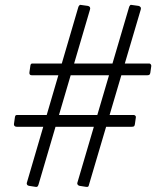

<svg xmlns="http://www.w3.org/2000/svg" viewBox="-20 -762 643 783"><path d="M137 -9Q135 -3 132.5 -1Q130 1 125 0L99 -4Q93 -5 91 -8Q89 -11 89 -15L300 -735Q303 -739 304.5 -741Q306 -743 309 -742L338 -738Q344 -737 346.5 -733Q349 -729 347 -723ZM343 -9Q342 -3 339.5 -1Q337 1 331 0L305 -4Q300 -5 297.5 -8Q295 -11 295 -15L507 -735Q509 -739 511 -741Q513 -743 516 -742L545 -738Q550 -737 553 -733Q556 -729 554 -723ZM530 -255Q529 -249 526.5 -247Q524 -245 517 -245H48Q42 -245 39 -248.5Q36 -252 37 -257L41 -285Q42 -290 44 -291.5Q46 -293 49 -293H526Q529 -293 532 -290Q535 -287 534 -283ZM593 -465Q592 -459 589 -457Q586 -455 579 -455H110Q104 -455 101.5 -458.5Q99 -462 100 -467L104 -495Q105 -500 107 -501.5Q109 -503 112 -503H589Q592 -503 594.5 -500Q597 -497 597 -493Z"/></svg>

Font: Libre Franklin Thin Light
Style: Italic
Weight: 300
Italic angle: -8°
Version: Version 3.000